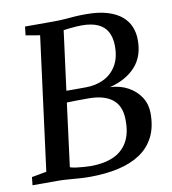

<svg xmlns="http://www.w3.org/2000/svg" viewBox="-84 -823 812 905"><g transform="rotate(-10 322.0 -371.0)"><path d="M272 8Q248 8 221 6Q194 4 168.8 2Q143.5 0 124 0H0L4 -38.5L75 -51.5L158 -690L90.5 -701.5L95 -743H231.5Q261 -743 285.2 -745Q309.5 -747 333.8 -748.8Q358 -750.5 387 -750.5Q449 -750.5 491 -737.5Q533 -724.5 558.5 -702.5Q584 -680.5 595.5 -652.2Q607 -624 607.5 -593.5Q609.5 -513.5 565.5 -463.2Q521.5 -413 440 -392Q488 -390 525.5 -369.5Q563 -349 584.8 -315.5Q606.5 -282 607 -239.5Q607.5 -173 583.8 -125.8Q560 -78.5 515.8 -49Q471.5 -19.5 409.8 -5.8Q348 8 272 8ZM288.5 -41.5Q349 -41.5 393.8 -60.8Q438.5 -80 462.8 -121.8Q487 -163.5 485.5 -230Q484.5 -295 445 -326.2Q405.5 -357.5 330.5 -357.5Q293.5 -357.5 269.8 -357.2Q246 -357 227 -356L188 -53Q199.5 -49 217.8 -46.5Q236 -44 255.2 -42.8Q274.5 -41.5 288.5 -41.5ZM234.5 -411Q256.5 -410.5 280.8 -410.8Q305 -411 328 -411Q374 -411 412.8 -429.2Q451.5 -447.5 474.5 -485.8Q497.5 -524 496.5 -583Q495.5 -621.5 481 -648Q466.5 -674.5 436.2 -688.2Q406 -702 358 -702Q349 -702 333 -701Q317 -700 300.2 -698.2Q283.5 -696.5 271.5 -694.5Z"/></g></svg>

Font: Merriweather 36pt Medium
Style: Italic
Weight: 500
Italic angle: -7.8°
Version: Version 2.101